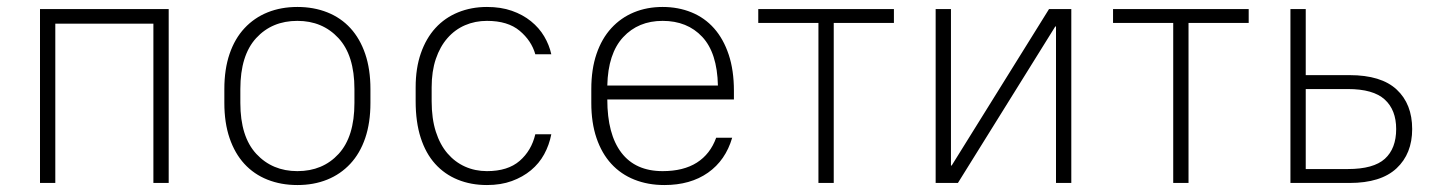

<svg xmlns="http://www.w3.org/2000/svg" viewBox="-20 -526 4125 552"><path d="M95 -500H465V0H421V-458H139V0H95Z M835 6Q788 6 749 -9.5Q710 -25 682.5 -55Q655 -85 640 -129Q625 -173 625 -230V-270Q625 -327 640 -371Q655 -415 683 -445Q711 -475 749.5 -490.5Q788 -506 835 -506Q882 -506 921 -490.5Q960 -475 987.5 -445Q1015 -415 1030 -371Q1045 -327 1045 -270V-230Q1045 -173 1030 -129Q1015 -85 987 -55Q959 -25 920.5 -9.5Q882 6 835 6ZM835 -34Q908 -34 953.5 -83.5Q999 -133 999 -230V-270Q999 -367 953 -416.5Q907 -466 835 -466Q762 -466 716.5 -416.5Q671 -367 671 -270V-230Q671 -133 717 -83.5Q763 -34 835 -34Z M1380 6Q1334 6 1296 -9.5Q1258 -25 1231 -55Q1204 -85 1189.5 -130Q1175 -175 1175 -235V-275Q1175 -330 1190 -373Q1205 -416 1232 -445.5Q1259 -475 1297 -490.5Q1335 -506 1380 -506Q1420 -506 1451.5 -495Q1483 -484 1506.5 -465Q1530 -446 1544.5 -421.5Q1559 -397 1565 -370H1519Q1508 -409 1474 -437.5Q1440 -466 1380 -466Q1346 -466 1317 -453.5Q1288 -441 1266.5 -416.5Q1245 -392 1233 -356.5Q1221 -321 1221 -275V-235Q1221 -185 1233 -147.5Q1245 -110 1266.5 -85Q1288 -60 1317 -47Q1346 -34 1380 -34Q1440 -34 1474 -63.5Q1508 -93 1519 -140H1565Q1559 -109 1544.5 -82.5Q1530 -56 1506.5 -36.5Q1483 -17 1451.5 -5.5Q1420 6 1380 6Z M1890 6Q1843 6 1804 -9.5Q1765 -25 1737.5 -55Q1710 -85 1695 -129Q1680 -173 1680 -230V-270Q1680 -327 1695 -371Q1710 -415 1737.5 -445Q1765 -475 1802.5 -490.5Q1840 -506 1885 -506Q1930 -506 1968 -490.5Q2006 -475 2033 -444.5Q2060 -414 2075 -369Q2090 -324 2090 -265V-240H1726Q1726 -140 1766.5 -87Q1807 -34 1885 -34Q1945 -34 1983.5 -58.5Q2022 -83 2039 -130H2085Q2066 -65 2015.5 -29.5Q1965 6 1890 6ZM1885 -466Q1815 -466 1771.5 -419Q1728 -372 1726 -280H2044Q2042 -374 1999 -420Q1956 -466 1885 -466Z M2333 -460H2160V-500H2550V-460H2377V0H2333Z M2670 -500H2714V-50H2716L2996 -500H3060V0H3016V-450H3014L2734 0H2670Z M3353 -460H3180V-500H3570V-460H3397V0H3353Z M3690 -500H3734V-310H3860Q3951 -310 3995.5 -268.5Q4040 -227 4040 -155Q4040 -84 3995 -42Q3950 0 3860 0H3690ZM3734 -270V-40H3855Q3929 -40 3961.5 -69.5Q3994 -99 3994 -155Q3994 -210 3961 -240Q3928 -270 3855 -270Z"/></svg>

Font: PT Root UI Light
Style: Regular
Weight: 300
Designer: Vitaly Kuzmin
Foundry: ParaType Ltd.
Version: Version 2.000G